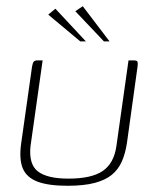

<svg xmlns="http://www.w3.org/2000/svg" viewBox="-20 -593 495 617"><path d="M117 -399 78 -123Q72 -65 102 -42Q132 -19 200 -19Q274 -19 310 -43.5Q346 -68 354 -123L393 -399Q394 -399 396 -399Q398 -399 400.5 -399Q403 -399 405 -399Q407 -399 409 -399Q416 -399 419 -397.5Q422 -396 422.5 -392Q423 -388 422 -379L388 -134Q383 -100 371.5 -74Q360 -48 339 -31Q318 -14 283.5 -5Q249 4 197 4Q135 4 100 -9.5Q65 -23 53 -52.5Q41 -82 48 -132L83 -379Q85 -391 88.5 -395Q92 -399 101 -399Q105 -399 109 -399Q113 -399 117 -399ZM238 -460 135 -546 158 -565 256 -460ZM314 -460 222 -557 246 -573 332 -460Z"/></svg>

Font: Genos ExtraLight
Style: Italic
Weight: 250
Italic angle: -8°
Designer: Robert E. Leuschke
Foundry: Robert E. Leuschke
Version: Version 1.010